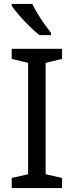

<svg xmlns="http://www.w3.org/2000/svg" viewBox="-20 -964 379 984"><path d="M298 0H40V-52L124 -71V-642L40 -662V-714H298V-662L214 -642V-71L298 -52ZM145 -944Q156 -922 172.5 -894.5Q189 -867 207.5 -841Q226 -815 241 -796V-784H182Q159 -802 130 -830.5Q101 -859 76.5 -887.5Q52 -916 40 -934V-944Z"/></svg>

Font: Noto Sans Gothic
Style: Regular
Weight: 400
Designer: Monotype Design Team
Foundry: Monotype Imaging Inc.
Version: Version 2.001; ttfautohint (v1.8.4.7-5d5b)